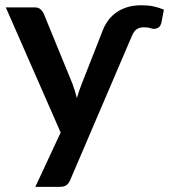

<svg xmlns="http://www.w3.org/2000/svg" viewBox="-20 -541 646 728"><path d="M246.5 141Q241 154 232.2 160.8Q223.5 167.5 206 167.5H114L210 -38.5L2 -513H110.5Q125.5 -513 133.5 -506Q141.5 -499 145.5 -490L254.5 -224Q259.5 -210.5 263.8 -196.8Q268 -183 271.5 -169Q275.5 -183 280.2 -196.8Q285 -210.5 290.5 -224.5L367.5 -420.5Q374.5 -440.5 386.8 -458.8Q399 -477 417 -490.8Q435 -504.5 459.5 -512.8Q484 -521 515.5 -521Q541.5 -521 561 -517Q580.5 -513 601.5 -504.5L592 -455Q588 -440.5 580 -436Q572 -431.5 565 -431.5Q557.5 -431.5 549.2 -434.5Q541 -437.5 525 -437.5Q511 -437.5 499.8 -431Q488.5 -424.5 480 -404.5Z"/></svg>

Font: Lato
Style: Bold
Weight: 700
Designer: Lukasz Dziedzic
Foundry: tyPoland Lukasz Dziedzic
Version: Version 2.007; 2014-02-27